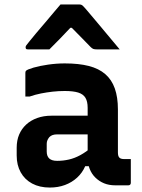

<svg xmlns="http://www.w3.org/2000/svg" viewBox="-20 -833 640 863"><path d="M510 -341Q510 -316 510 -292.5Q510 -269 510 -244.5Q510 -220 510 -195.5Q510 -171 510 -148Q510 -140 511.5 -134Q513 -128 517 -124Q520 -121 525.5 -119.5Q531 -118 538 -118Q541 -118 543.5 -118Q546 -118 549 -118H568Q568 -91 568 -64.5Q568 -38 568 -11Q568 -6 565 -3Q562 0 557 0Q552 0 532.5 0Q513 0 498 0Q470 0 448 -9Q426 -18 409 -34.5Q392 -51 383 -74Q374 -97 374 -126Q374 -157 374 -189Q374 -221 374 -252Q374 -269 374 -284.5Q374 -300 374 -316Q374 -332 374 -348Q374 -377 364 -393.5Q354 -410 331.5 -417Q309 -424 271 -424Q243 -424 216.5 -421Q190 -418 164.5 -413Q139 -408 113 -399H94Q94 -426 94 -453Q94 -480 94 -506Q94 -510 95 -512Q96 -514 97 -515Q103 -521 130.5 -529Q158 -537 196 -542.5Q234 -548 271 -548Q334 -548 379 -536.5Q424 -525 453 -500Q482 -475 496 -435.5Q510 -396 510 -341ZM190 -152Q190 -131 201.5 -120.5Q213 -110 237 -110Q264 -110 290 -116Q316 -122 341.5 -136Q367 -150 393 -172V-86H363Q350 -56 326.5 -34.5Q303 -13 272 -1.5Q241 10 204 10Q158 10 124.5 -8Q91 -26 73 -58.5Q55 -91 55 -134V-169Q55 -202 66 -228Q77 -254 97.5 -273Q118 -292 147 -302.5Q176 -313 212 -313Q247 -313 280.5 -313Q314 -313 344.5 -313Q375 -313 402 -313Q411 -313 415.5 -297Q420 -281 421 -261.5Q422 -242 422 -229Q390 -229 360 -229Q330 -229 299.5 -229Q269 -229 237 -229Q225 -229 216.5 -226Q208 -223 202 -217Q197 -211 193.5 -203.5Q190 -196 190 -187ZM252 -813Q273 -813 294.5 -813Q316 -813 337 -813Q345 -813 350 -809Q355 -805 367 -791Q374 -782 392 -761.5Q410 -741 432 -714Q454 -687 477 -660Q500 -633 518 -611Q492 -611 467 -611Q442 -611 416 -611Q405 -611 399.5 -613Q394 -615 387 -622Q376 -633 350.5 -659.5Q325 -686 282 -729L332 -708H270L318 -731Q278 -688 251 -660.5Q224 -633 202 -611H105Q101 -611 99 -612Q97 -613 96 -615.5Q95 -618 95 -620Q95 -625 98 -629Q101 -633 113 -648Q124 -662 143 -684.5Q162 -707 183.5 -732Q205 -757 223 -779Q241 -801 252 -813Z"/></svg>

Font: Recursive
Style: Bold
Weight: 700
Version: Version 1.085